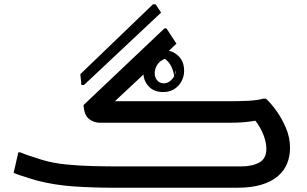

<svg xmlns="http://www.w3.org/2000/svg" viewBox="-20 -881 1439 901"><path d="M486 -375 467 -406H1060Q1101 -406 1143.5 -408Q1186 -410 1216 -418H1228Q1253 -395 1278.5 -359Q1304 -323 1322.5 -279Q1341 -235 1341 -187Q1341 -147 1327 -113Q1313 -79 1283 -53.5Q1253 -28 1206 -14Q1159 0 1094 0H511Q421 0 328.5 -6Q236 -12 148 -35Q129 -41 110 -47Q91 -53 74 -58.5Q57 -64 44 -70L66 -166H75Q86 -161 106 -154Q126 -147 146 -141Q166 -135 177 -131Q226 -116 288 -109.5Q350 -103 418.5 -101.5Q487 -100 551 -100H1110Q1164 -100 1197 -118.5Q1230 -137 1230 -183Q1230 -219 1210.5 -262Q1191 -305 1157 -338L1212 -321Q1179 -314 1156 -311Q1133 -308 1110 -306.5Q1087 -305 1053 -305H449Q421 -305 398 -322.5Q375 -340 372 -388L752 -748H761L808 -676ZM757 -644Q790 -644 817 -618.5Q844 -593 844 -548Q844 -522 831.5 -499Q819 -476 797 -462.5Q775 -449 746 -449Q702 -449 677.5 -476Q653 -503 653 -538Q653 -566 666.5 -590.5Q680 -615 704 -629.5Q728 -644 757 -644ZM786 -609Q759 -610 741 -599Q723 -588 714.5 -571Q706 -554 706 -538Q706 -517 718 -503.5Q730 -490 748 -490Q765 -490 778 -500.5Q791 -511 798.5 -525.5Q806 -540 803 -551L796 -493Q800 -512 796.5 -531Q793 -550 784.5 -567.5Q776 -585 763.5 -597Q751 -609 735 -615ZM357 -533 698 -861H710L736 -822L374 -482H362Z"/></svg>

Font: Kufam Medium
Style: Italic
Weight: 500
Italic angle: -11°
Designer: Artur Schmal
Foundry: Original Type
Version: Version 1.301; ttfautohint (v1.8.3)